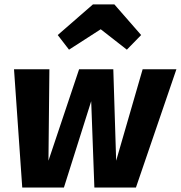

<svg xmlns="http://www.w3.org/2000/svg" viewBox="-20 -843 813 863"><path d="M621.1 -531.6H772.9L591 0H404.2L389.9 -388.1L267.3 0H80L43 -531.6H202L197.8 -120.6L335.5 -531.6H489.3L502.1 -120.6ZM432.7 -711.5 290.2 -619.7 239.5 -685.5 397.7 -823.2H494.1L614.4 -685.5L550.2 -619.7Z"/></svg>

Font: Fira Sans Variable
Style: Italic
Weight: 397
Italic angle: -8°
Designer: Carrois Corporate & Edenspiekermann AG
Foundry: Carrois Corporate GbR & Edenspiekermann AG
Version: Version 4.202